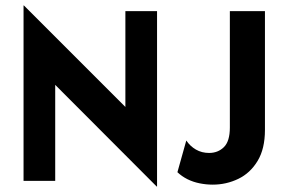

<svg xmlns="http://www.w3.org/2000/svg" viewBox="-20 -666 1054 707"><path d="M556.9 20.8 183.3 -353.5V0H66.7V-645.8H68.1L441.7 -272.2V-625H558.3V20.8ZM763.2 13.9Q738.9 13.9 714.9 9Q691 4.2 670.1 -6.2Q649.3 -16.7 633.3 -31.9L666 -148.6Q679.9 -127.8 701.4 -115.3Q722.9 -102.8 750 -102.8Q782.6 -102.8 804.5 -124.3Q826.4 -145.8 826.4 -196.5V-625H955.6V-187.5Q955.6 -118.1 928.5 -73.3Q901.4 -28.5 857.3 -7.3Q813.2 13.9 763.2 13.9Z"/></svg>

Font: Afacad Flux
Style: Bold
Weight: 700
Designer: Kristian Moeller
Foundry: Dicotype
Version: Version 1.100